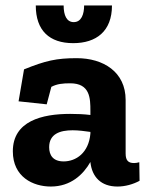

<svg xmlns="http://www.w3.org/2000/svg" viewBox="-20 -673 546 703"><path d="M68 -419 48 -302 151 -291 168 -355C189 -366 210 -368 237 -368C310 -368 311 -313 311 -267V-252C288 -255 262 -256 237 -256C134 -256 27 -230 27 -119C27 -25 101 10 166 10C239 10 285 -34 311 -80V-79C317 -25 350 10 410 10C438 10 467 2 491 -11L490 -79C483 -77 477 -76 471 -76C450 -76 440 -85 440 -111V-307C440 -410 358 -460 261 -460C187 -460 147 -451 68 -419ZM390 -653H288C288 -621 278 -592 250 -592C224 -592 213 -617 213 -653H111C111 -561 161 -515 248 -515C332 -515 390 -558 390 -653ZM311 -184C305 -113 258 -82 213 -82C174 -82 160 -105 160 -134C160 -183 200 -196 246 -196C267 -196 290 -193 311 -190Z"/></svg>

Font: Zilla Slab Bold
Style: Regular
Weight: 700
Designer: Typotheque.com
Foundry: Typotheque type foundry
Version: Version 1.3; 2018